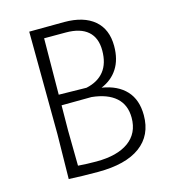

<svg xmlns="http://www.w3.org/2000/svg" viewBox="-99 -720 714 804"><g transform="rotate(-15 258.0 -318.5)"><path d="M474 -177Q474 -90 411 -43.5Q348 3 228 3Q158 3 101 0L104 -194L101 -639L253 -640Q337 -640 383 -601Q429 -562 429 -489Q429 -431 404 -392Q379 -353 333 -334Q401 -323 437.5 -283.5Q474 -244 474 -177ZM248 -596H154L152 -352L272 -350Q323 -361 349.5 -394.5Q376 -428 376 -484Q376 -539 343.5 -567.5Q311 -596 248 -596ZM422 -180Q422 -236 386 -268Q350 -300 282 -307L152 -306L151 -197L153 -44Q192 -41 232 -41Q323 -41 372.5 -77Q422 -113 422 -180Z"/></g></svg>

Font: Luna Sans Light
Style: Regular
Weight: 300
Designer: Juan Pablo del Peral
Foundry: Huerta Tipografica
Version: Version 2.001; ttfautohint (v1.5)